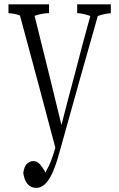

<svg xmlns="http://www.w3.org/2000/svg" viewBox="-20 -763 563 906"><path d="M502.9 -742.7Q502.9 -726.6 502.9 -700.7Q472.2 -698.2 441.4 -687.5Q352.1 -373.5 264.6 -58.6Q251 -6.3 234.9 35.2Q218.8 76.2 198 99.9Q177.2 123.5 150.4 123.5Q125.5 123.5 110.1 105.2Q94.7 86.9 89.8 53.2Q94.7 20 108.4 8.5Q122.1 -2.9 136.7 -2.9Q154.3 -2.9 168 11.7Q177.2 22 190.4 43Q192.4 51.3 194.3 49.8Q196.3 51.3 198.2 43Q210 23.4 220.5 -3.4Q231 -30.3 241.2 -65.9Q158.7 -378.4 74.2 -689.9Q47.4 -699.7 20 -700.7Q20 -726.6 20 -742.7Q20 -742.7 211.4 -742.7Q211.4 -727.1 211.4 -701.2Q177.2 -699.7 143.1 -688.5Q206.5 -435.5 270 -173.3Q303.7 -305.7 336.9 -428.2Q371.1 -562.5 406.2 -687.5Q374.5 -699.2 344.2 -701.2Q344.2 -726.6 344.2 -742.7Q344.2 -742.7 502.9 -742.7Z"/></svg>

Font: Scarab Serif
Style: Light
Weight: 300
Designer: John Roberts
Foundry: Scarab
Version: 1.0